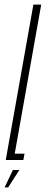

<svg xmlns="http://www.w3.org/2000/svg" viewBox="-60 -695 199 834"><path d="M-35 0H41.5L46.5 -27.5H4L119 -675H85ZM-40 119H-24.5L24 43.5H-4Z"/></svg>

Font: Anybody UltraCondensed ExtraLight
Style: Italic
Weight: 250
Width: 1
Italic angle: -10°
Version: Version 1.113;gftools[0.9.25]